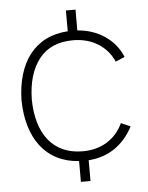

<svg xmlns="http://www.w3.org/2000/svg" viewBox="-53 -764 646 837"><g transform="rotate(-5 269.5 -345.0)"><path d="M267 30H309V-61C395.5 -67 462 -112 504 -192L463 -210C430.5 -140 367 -102 287 -102C156 -102 87 -196.5 85 -345C86 -420 103.5 -479.5 137.5 -523C171.5 -566.5 221.5 -588 287 -588C368.5 -588 434 -547.5 464 -479L504 -496C488.5 -534.5 463.5 -565 429 -588.5C394.5 -612 354.5 -625.5 309 -629V-720H267V-629C121.5 -620 43 -512 40 -345C43 -181.5 121 -70 267 -61Z"/></g></svg>

Font: Vela Sans ExtLt
Style: Regular
Weight: 200
Designer: Principal design: Mikhail Sharanda - project Manrope.
Design modification: Ravid Balaliev
Foundry: Mikhail Sharanda
Version: Version 1.001